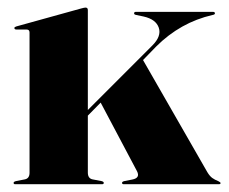

<svg xmlns="http://www.w3.org/2000/svg" viewBox="-20 -474 588 494"><path d="M19 0Q15 0 15 -3.5Q15 -6.5 21 -8L44 -12.5Q56 -15 56 -29.5V-390.5Q56 -398 48.5 -398H22.5Q17 -398 17 -402Q17 -404.5 22 -406L188 -452Q197 -454.5 200 -454.5Q206 -454.5 206 -448V-191L372 -357Q396 -381 388.5 -402.8Q381 -424.5 349.5 -431.5L330.5 -435.5Q325 -436.5 325 -439.5Q325 -443.5 329.5 -443.5H528Q533 -443.5 533 -439.5Q533 -436.5 527 -435.5Q444 -416.5 381.5 -354L348 -319.5L513.5 -31Q519.5 -21 526 -16.2Q532.5 -11.5 541.5 -8Q547.5 -5 547.5 -3Q547.5 0 543 0H298.5Q294 0 294 -3.5Q294 -6.5 299.5 -8L320 -12Q341.5 -16 332.5 -33.5L239 -210L206 -176.5V-30Q206 -15 218 -12.5L241.5 -8Q247 -6.5 247 -3.5Q247 0 242.5 0Z"/></svg>

Font: Fraunces 144pt S000
Style: Bold
Weight: 700
Version: Version 1.000; ttfautohint (v1.8.3)